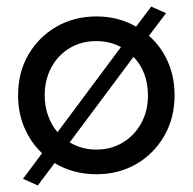

<svg xmlns="http://www.w3.org/2000/svg" viewBox="-20 -520 586 584"><path d="M35 -230Q35 -300 66.5 -354Q98 -408 152 -439Q206 -470 273 -470Q340 -470 394 -439L440 -500L485 -480L433 -411Q470 -379 490.5 -332.5Q511 -286 511 -230Q511 -161 479.5 -106.5Q448 -52 394.5 -21Q341 10 273 10Q203 10 146 -24L95 44L50 24L108 -54Q74 -86 54.5 -131Q35 -176 35 -230ZM116 -230Q116 -196 126.5 -167.5Q137 -139 155 -118L348 -377Q314 -395 273 -395Q228 -395 192.5 -374Q157 -353 136.5 -315.5Q116 -278 116 -230ZM430 -230Q430 -266 418.5 -296Q407 -326 386 -347L192 -87Q228 -65 273 -65Q318 -65 353.5 -86.5Q389 -108 409.5 -145Q430 -182 430 -230Z"/></svg>

Font: Jost*
Style: Regular
Weight: 400
Version: Version 3.7